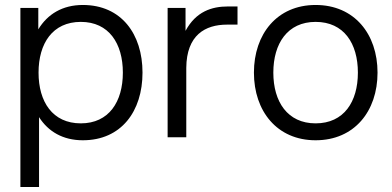

<svg xmlns="http://www.w3.org/2000/svg" viewBox="-20 -552 1576 772"><path d="M62 -520V200H137V-81C174 -23 233 12 313 12C468 12 553 -105 553 -260C553 -415 468 -532 313 -532C231 -532 171 -495 134 -434V-520ZM135 -260C135 -377 191 -464 305 -464C418 -464 474 -377 474 -260C474 -143 418 -56 305 -56C191 -56 135 -143 135 -260Z M654 0H729V-279C730 -411 805 -453 893 -453H935V-526H896C832 -526 768 -506 726 -428V-520H654Z M1249 12C1405 12 1498 -105 1498 -260C1498 -415 1405 -532 1249 -532C1094 -532 1001 -415 1001 -260C1001 -105 1094 12 1249 12ZM1079 -260C1079 -377 1136 -464 1249 -464C1363 -464 1419 -377 1419 -260C1419 -143 1363 -56 1249 -56C1136 -56 1079 -143 1079 -260Z"/></svg>

Font: Aspekta 350
Style: Regular
Weight: 350
Designer: Ivo Dolenc
Version: Version 2.000